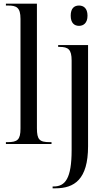

<svg xmlns="http://www.w3.org/2000/svg" viewBox="-20 -780 572 1040"><path d="M12 0H259V-10H250C194 -10 180 -23 180 -86V-760H12V-750H24C69 -750 91 -740 91 -678V-84C91 -23 75 -10 20 -10H12ZM408 -640C432 -640 454 -655 454 -695C454 -736 432 -750 408 -750C383 -750 363 -736 363 -695C363 -655 383 -640 408 -640ZM265 240H280C382 240 457 193 457 12V-536H295V-526H302C350 -526 368 -512 368 -452V33C368 187 333 230 271 230H265Z"/></svg>

Font: Noto Serif Display Condensed
Style: Regular
Weight: 400
Width: 3
Designer: Monotype Design Team
Foundry: Monotype Imaging Inc.
Version: Version 2.009